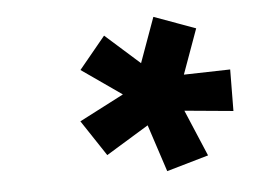

<svg xmlns="http://www.w3.org/2000/svg" viewBox="-38 -768 727 507"><g transform="rotate(-5 325.0 -514.5)"><path d="M232 -366 169 -461 287 -522 181 -596 251 -681 342 -600 385 -719 495 -679 452 -560 575 -563 574 -453 445 -465 497 -342 386 -310 345 -435Z"/></g></svg>

Font: Azeret Mono Thin
Style: Bold Italic
Weight: 700
Italic angle: -12°
Version: Version 1.002